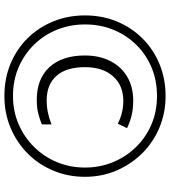

<svg xmlns="http://www.w3.org/2000/svg" viewBox="30 -793 772 872"><g transform="rotate(90 416.0 -357.0)"><path d="M433 -138Q338 -138 285 -195.5Q232 -253 232 -357Q232 -422 257 -471.5Q282 -521 328 -548.5Q374 -576 437 -576Q475 -576 505 -568.5Q535 -561 562 -548L542 -506Q518 -518 492.5 -524.5Q467 -531 438 -531Q368 -531 326.5 -484.5Q285 -438 285 -357Q285 -272 324.5 -227.5Q364 -183 435 -183Q464 -183 491 -188.5Q518 -194 545 -205V-161Q521 -151 494.5 -144.5Q468 -138 433 -138ZM416 9Q336 9 269 -19Q202 -47 153 -97Q104 -147 77 -213.5Q50 -280 50 -357Q50 -436 78 -503Q106 -570 156 -619.5Q206 -669 272.5 -696Q339 -723 416 -723Q494 -723 561 -694.5Q628 -666 677.5 -615.5Q727 -565 755 -499Q783 -433 783 -357Q783 -280 755 -213Q727 -146 677 -96.5Q627 -47 560.5 -19Q494 9 416 9ZM416 -30Q485 -30 544 -55.5Q603 -81 647.5 -126Q692 -171 716.5 -230Q741 -289 741 -357Q741 -424 717 -483Q693 -542 649 -587.5Q605 -633 546 -658.5Q487 -684 416 -684Q346 -684 287 -659.5Q228 -635 184 -590.5Q140 -546 115.5 -486.5Q91 -427 91 -357Q91 -290 114.5 -231Q138 -172 181.5 -127Q225 -82 284.5 -56Q344 -30 416 -30Z"/></g></svg>

Font: Noto Sans Thai Light
Style: Regular
Weight: 300
Designer: Monotype Design Team
Foundry: Monotype Imaging Inc.
Version: Version 2.001